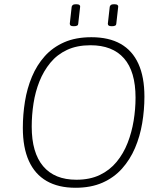

<svg xmlns="http://www.w3.org/2000/svg" viewBox="-20 -882 771 908"><path d="M337 6Q256 6 200.5 -26Q145 -58 116.5 -121Q88 -184 88 -277Q88 -340 98 -402Q108 -464 131 -519Q154 -574 191.5 -616Q229 -658 283.5 -682Q338 -706 412 -706Q495 -706 550.5 -674.5Q606 -643 634.5 -580.5Q663 -518 663 -425Q663 -362 652.5 -299.5Q642 -237 618.5 -182Q595 -127 557 -84.5Q519 -42 464.5 -18Q410 6 337 6ZM341 -32Q405 -32 452 -54.5Q499 -77 531.5 -116.5Q564 -156 583.5 -206Q603 -256 612 -311Q621 -366 621 -420Q621 -544 566.5 -606Q512 -668 408 -668Q344 -668 297 -646Q250 -624 218 -585Q186 -546 166.5 -497Q147 -448 138.5 -393Q130 -338 130 -283Q130 -160 184 -96Q238 -32 341 -32ZM509 -758Q498 -758 494 -761Q490 -764 490 -770L499 -850Q500 -855 504.5 -858.5Q509 -862 520 -862Q531 -862 535.5 -858.5Q540 -855 539 -850L530 -770Q530 -764 525 -761Q520 -758 509 -758ZM329 -758Q318 -758 314 -761Q310 -764 310 -770L319 -850Q320 -855 324.5 -858.5Q329 -862 340 -862Q351 -862 355.5 -858.5Q360 -855 359 -850L350 -770Q350 -764 345 -761Q340 -758 329 -758Z"/></svg>

Font: Asap Thin
Style: Italic
Weight: 250
Italic angle: -6°
Designer: Pablo Cosgaya
Foundry: Omnibus-Type
Version: Version 3.001